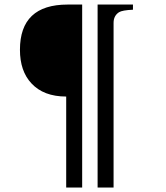

<svg xmlns="http://www.w3.org/2000/svg" viewBox="-20 -714 736 851"><path d="M68.4 -493.2Q68.4 -693.8 279.8 -693.8H344.2V117.2H273.4V-286.1Q173.3 -286.1 119.1 -344.7Q68.4 -398.9 68.4 -493.2ZM412.6 -693.8H569.3V-670.9Q522 -668.9 507.3 -659.7Q483.4 -644 483.4 -612.8V117.2H412.6Z"/></svg>

Font: Stardos Stencil
Style: Regular
Weight: 400
Version: Version 1.000